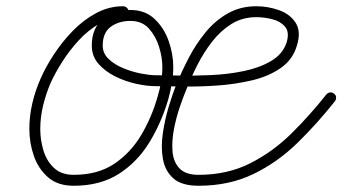

<svg xmlns="http://www.w3.org/2000/svg" viewBox="-20 -578 1097 615"><path d="M392 -541Q392 -534 386.5 -528.5Q381 -523 374 -523Q335 -523 299 -502.5Q263 -482 232.5 -449Q202 -416 179 -379.5Q156 -343 142 -312Q127 -277 118 -239.5Q109 -202 109 -165Q109 -130 119 -96.5Q129 -63 152.5 -40.5Q176 -18 216 -18Q293 -18 345.5 -53Q398 -88 432 -145Q466 -202 485 -269Q492 -292 496 -316Q500 -340 500 -364Q500 -394 489.5 -428Q479 -462 457 -486.5Q435 -511 398 -511Q360 -511 334.5 -492Q309 -473 309 -432Q309 -407 328 -389Q347 -371 375 -359.5Q403 -348 431.5 -342.5Q460 -337 478 -337Q507 -337 554.5 -336Q602 -335 656.5 -337.5Q711 -340 761.5 -350.5Q812 -361 849 -383Q886 -405 898 -442Q908 -475 893 -492.5Q878 -510 852 -516.5Q826 -523 801 -523Q756 -523 721 -501Q686 -479 659 -444Q632 -409 612 -369.5Q592 -330 578 -294Q569 -273 557 -238.5Q545 -204 537.5 -166Q530 -128 532.5 -94Q535 -60 554.5 -39Q574 -18 616 -18Q708 -18 780.5 -54.5Q853 -91 912.5 -149.5Q972 -208 1025 -275Q1030 -281 1037 -282Q1044 -283 1050 -278Q1056 -274 1056.5 -266.5Q1057 -259 1053 -254Q996 -182 932.5 -120Q869 -58 791.5 -20.5Q714 17 616 17Q562 17 535.5 -6.5Q509 -30 502 -68Q495 -106 501.5 -150.5Q508 -195 520.5 -236.5Q533 -278 545 -308Q562 -349 584.5 -392.5Q607 -436 638 -474Q669 -512 709.5 -535Q750 -558 801 -558Q838 -558 873.5 -545.5Q909 -533 927 -505Q945 -477 931 -432Q918 -387 879 -360Q840 -333 786.5 -320.5Q733 -308 675.5 -304Q618 -300 566 -301Q514 -302 478 -302Q451 -302 416.5 -309.5Q382 -317 349.5 -333Q317 -349 295.5 -373.5Q274 -398 274 -432Q274 -488 309.5 -517Q345 -546 398 -546Q445 -546 475.5 -517Q506 -488 520.5 -446Q535 -404 535 -364Q535 -337 530.5 -311Q526 -285 519 -260Q497 -185 458.5 -122Q420 -59 360.5 -21Q301 17 216 17Q165 17 134 -10Q103 -37 88.5 -78.5Q74 -120 74 -165Q74 -206 83.5 -247Q93 -288 110 -326Q126 -363 152.5 -403.5Q179 -444 213 -479Q247 -514 288 -536Q329 -558 374 -558Q381 -558 386.5 -553Q392 -548 392 -541Z"/></svg>

Font: FRB American Cursive Guidelines Arrows
Style: Italic
Weight: 400
Italic angle: -25°
Version: Version 2.0;Modular Font Editor K font №1